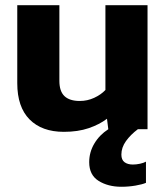

<svg xmlns="http://www.w3.org/2000/svg" viewBox="-20 -494 635 734"><path d="M224 10Q140 10 93 -37.5Q46 -85 46 -176V-474H207V-185Q207 -145 226.5 -126.5Q246 -108 285 -108Q314 -108 340 -120Q366 -132 383 -150V-474H544V0H507Q479 21 461.5 45.5Q444 70 444 97Q444 117 456 126Q468 135 488 135Q501 135 515 132Q529 129 538 124V205Q524 211 498 215.5Q472 220 444 220Q393 220 357 197.5Q321 175 321 126Q321 88 340.5 55Q360 22 394 0L389 -40Q360 -18 319 -4Q278 10 224 10Z"/></svg>

Font: Kanit SemiBold
Style: Regular
Weight: 600
Designer: Katatrad Team
Foundry: CadsonDemak
Version: Version 2.000; ttfautohint (v1.8.3)